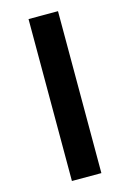

<svg xmlns="http://www.w3.org/2000/svg" viewBox="-129 -923 666 985"><g transform="rotate(-15 204.0 -430.0)"><path d="M126 0V-860H282.5V0Z"/></g></svg>

Font: Spartan Thin ExtraBold
Style: Regular
Weight: 800
Version: Version 1.004